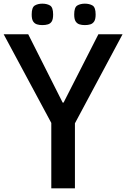

<svg xmlns="http://www.w3.org/2000/svg" viewBox="-27 -1028 689 1048"><path d="M253 0V-357L-7 -841H127L315 -468H320L510 -841H642L382 -355V0ZM436 -891Q420 -891 407 -895Q394 -899 386 -911Q378 -923 378 -949Q378 -988 395 -998Q412 -1008 436 -1008Q461 -1008 478 -998Q495 -988 495 -949Q495 -923 487 -911Q479 -899 466 -895Q453 -891 436 -891ZM204 -891Q188 -891 175 -895Q162 -899 154 -911Q146 -923 146 -949Q146 -988 163 -998Q180 -1008 204 -1008Q229 -1008 246 -998Q263 -988 263 -949Q263 -923 255.5 -911Q248 -899 234.5 -895Q221 -891 204 -891Z"/></svg>

Font: Matangi
Style: Bold
Weight: 700
Designer: Prashant Pant
Foundry: The Graphic Ant
Version: Version 3.002